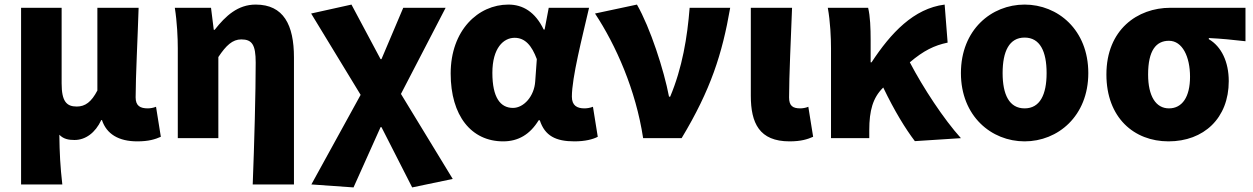

<svg xmlns="http://www.w3.org/2000/svg" viewBox="-20 -603 5469 838"><path d="M72 202H252C243 124 240 66 239 -15C257 4 280 8 305 8C353 8 396 -23 422 -79H425C445 -18 498 14 579 14C629 14 657 5 682 -6L661 -137C649 -132 635 -130 625 -130C592 -130 572 -141 572 -178C572 -269 581 -438 585 -569H405V-208C379 -158 352 -138 315 -138C270 -138 249 -161 249 -239V-569H72Z M1083 202H1263V-352C1263 -494 1218 -583 1096 -583C1018 -583 965 -534 917 -473H913L901 -569H743C753 -506 756 -437 756 -392V0H933V-354C967 -405 995 -431 1033 -431C1080 -431 1096 -408 1096 -330C1096 -203 1090 25 1083 202Z M1523 215 1641 -48H1645L1779 215L1956 178L1730 -193L1925 -569H1740L1645 -345H1641L1514 -583L1338 -544L1554 -189L1339 202Z M2176 14C2242 14 2293 -16 2331 -78H2336C2358 -10 2406 14 2487 14C2534 14 2568 5 2589 -6L2568 -137C2555 -132 2542 -130 2531 -130C2499 -130 2476 -142 2476 -181C2476 -265 2521 -439 2551 -569H2375L2357 -474H2353C2316 -551 2262 -583 2199 -583C2067 -583 1947 -471 1947 -282C1947 -98 2037 14 2176 14ZM2219 -132C2164 -132 2129 -177 2129 -285C2129 -394 2178 -438 2226 -438C2272 -438 2301 -404 2323 -345L2316 -248C2312 -183 2266 -132 2219 -132Z M2787 0H2955C3082 -211 3132 -367 3167 -569H2990C2980 -441 2958 -307 2905 -181H2900C2878 -297 2818 -482 2760 -583L2577 -544C2668 -406 2755 -211 2787 0Z M3426 14C3476 14 3504 5 3529 -6L3508 -137C3497 -132 3482 -130 3473 -130C3440 -130 3424 -141 3424 -178C3424 -269 3432 -438 3437 -569H3257V-185C3257 -66 3294 14 3426 14Z M4174 0C4099 -83 4009 -220 3951 -331C4011 -382 4058 -405 4116 -417L4103 -583C3968 -566 3868 -459 3784 -331H3780V-427C3780 -481 3778 -532 3769 -569H3593C3604 -508 3607 -437 3607 -392V0H3774V-35C3774 -121 3790 -176 3833 -219L3835 -221C3885 -117 3932 -41 3973 13Z M4452 14C4597 14 4730 -96 4730 -284C4730 -473 4597 -583 4452 -583C4307 -583 4174 -473 4174 -284C4174 -96 4307 14 4452 14ZM4452 -130C4385 -130 4356 -190 4356 -284C4356 -379 4385 -439 4452 -439C4519 -439 4548 -379 4548 -284C4548 -190 4519 -130 4452 -130Z M5080 14C5234 14 5343 -87 5343 -249C5343 -333 5311 -400 5256 -432V-437C5315 -434 5354 -430 5416 -423V-569H5088C4945 -569 4809 -474 4809 -278C4809 -89 4930 14 5080 14ZM5082 -130C5025 -130 4991 -183 4991 -278C4991 -383 5026 -425 5082 -425C5141 -425 5174 -355 5174 -268C5174 -180 5140 -130 5082 -130Z"/></svg>

Font: Noto Sans T Chinese Black
Style: Bold
Weight: 900
Designer: Ryoko NISHIZUKA (kana & ideographs); Paul D. Hunt (Latin, Greek & Cyrillic); Wenlong ZHANG (bopomofo); Sandoll Communica
Foundry: Adobe Systems Incorporated
Version: Version 1.000;PS 1;hotconv 1.0.78;makeotf.lib2.5.61930